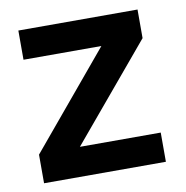

<svg xmlns="http://www.w3.org/2000/svg" viewBox="-64 -579 622 641"><g transform="rotate(-10 246.5 -258.5)"><path d="M35 0V-97L303 -418H39V-517H443V-420L174 -99H448V0Z"/></g></svg>

Font: DM Sans 11pt SemiBold
Style: Regular
Weight: 600
Version: Version 4.004;gftools[0.9.30]